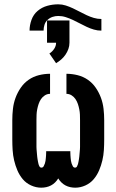

<svg xmlns="http://www.w3.org/2000/svg" viewBox="-20 -862 540 890"><path d="M171 8Q147 8 124 -2.5Q101 -13 85.5 -31.5Q70 -50 60.5 -72.5Q51 -95 45.5 -118.5Q40 -142 38.5 -166.5Q37 -191 37 -215V-305Q37 -331 40 -357.5Q43 -384 52 -408.5Q61 -433 76 -455Q91 -477 112.5 -492Q134 -507 160 -513.5Q186 -520 212 -520V-427Q199 -427 188 -420Q177 -413 170 -402.5Q163 -392 159 -380Q155 -368 152.5 -355.5Q150 -343 149.5 -330.5Q149 -318 149 -305V-215Q149 -209 149 -203.5Q149 -198 149 -192.5Q149 -187 149 -181Q149 -175 149.5 -169.5Q150 -164 150.5 -158Q151 -152 151.5 -146.5Q152 -141 152.5 -135.5Q153 -130 154 -124.5Q155 -119 156 -113Q157 -107 158.5 -101.5Q160 -96 163 -90.5Q166 -85 172 -85Q179 -85 182.5 -91.5Q186 -98 188 -104Q190 -110 191 -116.5Q192 -123 192.5 -129.5Q193 -136 193.5 -142.5Q194 -149 194 -156V-161H306V-156Q306 -149 306.5 -142.5Q307 -136 307.5 -129.5Q308 -123 309 -116.5Q310 -110 312 -104Q314 -98 317.5 -91.5Q321 -85 328 -85Q334 -85 337 -90.5Q340 -96 341.5 -101.5Q343 -107 344 -113Q345 -119 346 -124.5Q347 -130 347.5 -135.5Q348 -141 348.5 -146.5Q349 -152 349.5 -158Q350 -164 350.5 -169.5Q351 -175 351 -181Q351 -187 351 -192.5Q351 -198 351 -203.5Q351 -209 351 -215V-305Q351 -318 350.5 -330.5Q350 -343 347.5 -355.5Q345 -368 341 -380Q337 -392 330 -402.5Q323 -413 312 -420Q301 -427 288 -427V-520Q314 -520 340 -513.5Q366 -507 387.5 -492Q409 -477 424 -455Q439 -433 448 -408.5Q457 -384 460 -357.5Q463 -331 463 -305V-215Q463 -191 461.5 -166.5Q460 -142 454.5 -118.5Q449 -95 439.5 -72.5Q430 -50 414.5 -31.5Q399 -13 376 -2.5Q353 8 329 8Q317 8 305.5 5.5Q294 3 283.5 -2.5Q273 -8 264.5 -16.5Q256 -25 250 -35Q244 -25 235.5 -16.5Q227 -8 216.5 -2.5Q206 3 194.5 5.5Q183 8 171 8ZM117 -720Q117 -745 126 -770Q135 -795 154.5 -811.5Q174 -828 199 -835Q224 -842 250 -842Q268 -842 285 -836.5Q302 -831 318 -823.5Q334 -816 350 -807.5Q366 -799 382 -791.5Q398 -784 415 -779Q432 -774 450 -774V-720Q432 -720 415 -725Q398 -730 382 -737.5Q366 -745 350 -753.5Q334 -762 318 -769.5Q302 -777 285 -782.5Q268 -788 250 -788Q236 -788 223 -783.5Q210 -779 200 -769.5Q190 -760 186 -746.5Q182 -733 182 -720ZM240 -569 209 -614Q222 -622 231 -635.5Q240 -649 240 -664H198V-767H302V-664Q302 -649 297 -635Q292 -621 283.5 -608.5Q275 -596 264 -586.5Q253 -577 240 -569Z"/></svg>

Font: Iosevka SS04 Heavy
Style: Regular
Weight: 900
Monospace: yes
Designer: Belleve Invis
Foundry: Belleve Invis
Version: Version 19.0.0; ttfautohint (v1.8.4)